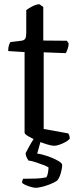

<svg xmlns="http://www.w3.org/2000/svg" viewBox="-20 -694 381 914"><path d="M238 0Q226 0 203 -7Q180 -14 156 -24.5Q132 -35 114.5 -45.5Q97 -56 97 -62V-446L19 -451Q19 -469 23 -480Q27 -491 30 -494L81 -500Q96 -502 100.5 -510.5Q105 -519 105 -538V-646Q117 -655 134.5 -664Q152 -673 167 -674L186 -661V-501L298 -500L307 -487Q306 -472 301.5 -459.5Q297 -447 293 -441L188 -445V-80L305 -59Q307 -56 309.5 -50Q312 -44 312 -34Q305 -25 291 -17.5Q277 -10 262.5 -5Q248 0 238 0ZM151 200Q142 200 127.5 196Q113 192 101 186.5Q89 181 85 176Q85 169 87 164Q89 159 90 157Q125 157 151.5 156Q178 155 201 150Q206 142 208.5 127.5Q211 113 211 103Q204 98 187 91.5Q170 85 150.5 78.5Q131 72 115 70Q111 64 106.5 54.5Q102 45 102 35Q112 16 119.5 2Q127 -12 143 -37H178L157 37Q184 41 211.5 51Q239 61 257.5 72Q276 83 276 91Q276 107 269.5 130Q263 153 252 166Q237 176 216 184Q195 192 177.5 196Q160 200 151 200Z"/></svg>

Font: Texturina 12pt
Style: Regular
Weight: 400
Designer: Guillermo Torres Carreño
Foundry: Omnibus-Type
Version: Version 1.002